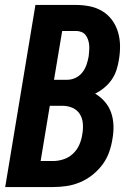

<svg xmlns="http://www.w3.org/2000/svg" viewBox="-20 -755 540 775"><path d="M1 0 123 -735H287Q315 -735 342.5 -729.5Q370 -724 393 -710Q416 -696 432 -674.5Q448 -653 456 -626.5Q464 -600 464.5 -571.5Q465 -543 460 -514Q457 -494 450.5 -473.5Q444 -453 431.5 -434.5Q419 -416 401.5 -401.5Q384 -387 364 -377Q386 -364 403 -344.5Q420 -325 428.5 -300.5Q437 -276 438 -249Q439 -222 434 -195Q430 -168 420.5 -141Q411 -114 393.5 -90.5Q376 -67 352.5 -48.5Q329 -30 302.5 -19Q276 -8 248.5 -4Q221 0 194 0ZM198 -433H252Q269 -433 285.5 -441Q302 -449 313 -463.5Q324 -478 329.5 -494.5Q335 -511 338 -528Q339 -539 340 -550.5Q341 -562 340 -573Q339 -584 335.5 -594.5Q332 -605 325.5 -613.5Q319 -622 308.5 -626Q298 -630 287 -630H231ZM194 -105Q215 -105 236.5 -112Q258 -119 274.5 -134.5Q291 -150 300 -170.5Q309 -191 312 -212Q316 -233 314.5 -255Q313 -277 302.5 -294Q292 -311 273 -319.5Q254 -328 232 -328H181L144 -105Z"/></svg>

Font: Iosevka Curly XBdObl
Style: Regular
Weight: 800
Italic angle: -9°
Monospace: yes
Designer: Belleve Invis
Foundry: Belleve Invis
Version: Version 11.1.0; ttfautohint (v1.8.3)